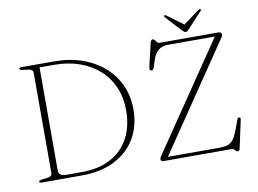

<svg xmlns="http://www.w3.org/2000/svg" viewBox="-89 -992 1544 1147"><g transform="rotate(-10 683.0 -418.5)"><path d="M64.5 -8Q64.5 -15 78.5 -17L121 -22.5Q132.5 -24 138.8 -30Q145 -36 145 -45.5V-654.5Q145 -664 138.8 -670Q132.5 -676 121 -677.5L78.5 -683Q64.5 -685 64.5 -692Q64.5 -696 67.2 -698Q70 -700 76.5 -700H275.5Q370 -700 446.8 -673Q523.5 -646 579 -597Q634.5 -548 664.2 -481.5Q694 -415 694 -335.5Q694 -238.5 650.8 -163Q607.5 -87.5 523.8 -43.8Q440 0 318 0H76.5Q70 0 67.2 -2.2Q64.5 -4.5 64.5 -8ZM324 -20Q427.5 -20 500.2 -58.8Q573 -97.5 611.5 -168.8Q650 -240 650 -338.5Q650 -414.5 623.2 -477.2Q596.5 -540 546.8 -585.2Q497 -630.5 427 -655.2Q357 -680 270.5 -680H185V-53Q185 -36.5 197.2 -28.2Q209.5 -20 236.5 -20ZM1283.5 -663 842 -12.5 822 -20.5H1152Q1180.5 -20.5 1199.8 -24.2Q1219 -28 1232.2 -39.2Q1245.5 -50.5 1256.2 -70.8Q1267 -91 1279 -124.5L1295.5 -169.5Q1297.5 -174.5 1300.2 -176.8Q1303 -179 1307.5 -178Q1313 -177.5 1314.2 -173.8Q1315.5 -170 1314.5 -164L1278 5Q1276.5 11.5 1273.5 15.5Q1270.5 19.5 1265 19.5Q1258 19.5 1254 14.8Q1250 10 1245 5Q1240 0 1228.5 0H820.5Q810 0 805.5 -3.5Q801 -7 801 -12Q801 -17.5 803 -22.5Q805 -27.5 809.5 -34L1253 -686.5L1261 -679.5H964Q943 -679.5 925.2 -672.5Q907.5 -665.5 894 -649.5Q880.5 -633.5 871.5 -607L856 -559.5Q853.5 -552 849 -548.2Q844.5 -544.5 838.5 -546Q833.5 -547 831.2 -552.2Q829 -557.5 831 -566.5L864.5 -710Q867 -719 871 -723.2Q875 -727.5 879.5 -727.5Q887 -727.5 891.5 -720.8Q896 -714 901.5 -707Q907 -700 917 -700H1273.5Q1283.5 -700 1288.2 -695.5Q1293 -691 1293 -686Q1293 -681.5 1290.8 -675.5Q1288.5 -669.5 1283.5 -663ZM1083.5 -780.5 985 -853.5Q977.5 -859 973 -856Q970.5 -854.5 970.2 -851.5Q970 -848.5 973.5 -845L1063 -748Q1068.5 -742.5 1073 -739.5Q1077.5 -736.5 1083 -736.5Q1088.5 -736.5 1092.2 -739.5Q1096 -742.5 1101 -748L1191 -845Q1194 -848.5 1194 -851.5Q1194 -854.5 1192 -856Q1187.5 -859 1179.5 -853.5L1081 -780.5Z"/></g></svg>

Font: Fraunces Thin
Style: Regular
Weight: 250
Version: Version 1.000;[b76b70a41]